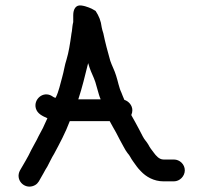

<svg xmlns="http://www.w3.org/2000/svg" viewBox="-20 -669 764 721"><path d="M674 -29.5C674 -51.6 655.2 -70 633 -70H594C577 -70 565.1 -85.5 558 -95L546 -111C542.7 -115.7 539.7 -120.7 537 -126C529.4 -139 522.8 -143.4 516 -157C512 -165 507.3 -174 502 -184L488 -210C482.7 -219.3 478 -227.7 474 -235C474 -236.1 473.5 -236.5 473 -237C475.7 -243 477 -249 477 -255C477 -274.1 462.3 -289.3 447 -294C442.7 -302.6 439 -314.2 436 -321C427 -339 423 -364 416 -385C410.1 -404.9 400.2 -422.3 394 -441C385.4 -471.1 374.6 -511.2 368 -544C365.3 -552 363.3 -559.3 362 -566C358.8 -591.7 351.6 -608.6 339 -628C324.9 -636.8 305.4 -646 284.5 -648.5C264.2 -650.9 255 -633.9 255 -612V-586C253.7 -581.3 252.7 -576 252 -570L250 -552C247.3 -539.8 246.6 -526 244 -513L240 -489C237.3 -472.7 234.1 -461 230 -446C222.5 -423.6 220.2 -402.1 213.5 -379C205.7 -352.3 201.4 -326.7 189 -302H187C181.6 -303.3 178.3 -306.5 174 -309C141 -327.9 105.5 -295.6 114.5 -262.5C120.2 -241.7 139.6 -233.2 158 -225C152 -213 147.1 -200.2 141 -188L125 -158C120.3 -148 115.7 -139 111 -131L97 -105C86 -80.8 67.8 -51.3 55 -29C36.8 5.1 68.8 40.2 102.5 30C117.5 25.5 124.4 16.2 131 3L143 -18C148.3 -28 153.3 -36.7 158 -44C165.8 -58.2 173.7 -76.4 183 -91C204.1 -130.2 225.7 -170.5 242 -214H392C398.9 -200.3 408.3 -185.3 416 -171L430 -144C439.6 -127.6 449.1 -106.4 459 -94C466.9 -86.1 472.3 -72.6 479 -64C490.1 -49.2 494.3 -40.7 509 -26C528 -5.6 557.5 12 594 12H633C655.2 12 674 -7.5 674 -29.5ZM274 -296C288.4 -339.1 299.5 -385.9 311 -432C313 -426.7 314.7 -421.3 316 -416C322.9 -395.3 331.4 -380.9 338 -361L346 -333C350.5 -317.2 352.5 -308.8 358 -296Z"/></svg>

Font: HoneyBee
Style: Bd
Weight: 700
Foundry: Cannot Into Space Fonts
Version: Version 0.89